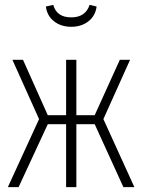

<svg xmlns="http://www.w3.org/2000/svg" viewBox="-20 -767 583 787"><path d="M168 -740.2 198.2 -747.1Q212.4 -695.8 272 -695.8Q330.6 -695.8 347.2 -747.1L376 -740.2Q371.1 -702.1 342.5 -679.7Q314 -657.2 272 -657.2Q230 -657.2 201.4 -679.7Q172.9 -702.1 168 -740.2ZM513.2 -522 403.8 -278.8 530.8 0H485.8L368.2 -257.8H293V0H251V-257.8H175.8L56.2 0H12.2L140.1 -278.8L30.8 -522H74.2L175.8 -294.9H251V-522H293V-294.9H368.2L471.2 -522Z"/></svg>

Font: Fira Sans Compressed ExtraLight
Style: Regular
Weight: 250
Width: 1
Designer: Carrois Corporate & Edenspiekermann AG
Foundry: Carrois Corporate GbR & Edenspiekermann AG
Version: Version 4.203;PS 004.203;hotconv 1.0.88;makeotf.lib2.5.64775